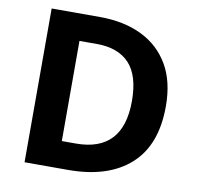

<svg xmlns="http://www.w3.org/2000/svg" viewBox="-80 -796 899 878"><g transform="rotate(10 370.0 -357.0)"><path d="M682 -364Q682 -183 579.5 -91.5Q477 0 292 0H90V-714H314Q426 -714 508.5 -674Q591 -634 636.5 -556.5Q682 -479 682 -364ZM525 -360Q525 -479 473 -534.5Q421 -590 322 -590H241V-125H306Q525 -125 525 -360Z"/></g></svg>

Font: Noto Sans Kawi
Style: Bold
Weight: 700
Designer: Fadhl Haqq
Version: Version 1.000